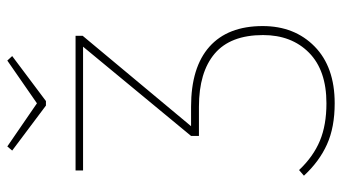

<svg xmlns="http://www.w3.org/2000/svg" viewBox="-220 -682 913 512"><g transform="rotate(-90 236.0 -426.5)"><path d="M422 -182Q422 -97 367.5 -43.5Q313 10 216 10Q152 10 106.5 -10.5Q61 -31 23 -72L38 -85Q74 -47 116 -29.5Q158 -12 216 -12Q304 -12 351 -58.5Q398 -105 398 -181Q398 -268 348.5 -310Q299 -352 207 -352H129V-373L367 -661H37V-681H396V-662L155 -373H207Q312 -373 367 -324Q422 -275 422 -182ZM342 -850 222 -760H210L90 -850L101 -863L216 -784L330 -863Z"/></g></svg>

Font: Fira Sans Thin
Style: Regular
Weight: 100
Designer: bBox Type GmbH & Carrois Corporate GbR & Edenspiekermann AG
Foundry: bBox Type GmbH & Carrois Corporate GbR & Edenspiekermann AG
Version: Version 4.301